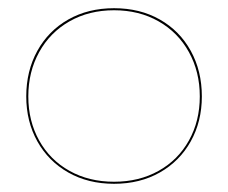

<svg xmlns="http://www.w3.org/2000/svg" viewBox="-20 -779 556 468"><path d="M44 -544Q44 -606 71 -655Q98 -704 146.5 -731.5Q195 -759 258 -759Q321 -759 369.5 -731.5Q418 -704 445 -655Q472 -606 472 -544Q472 -483 445 -434.5Q418 -386 369.5 -358.5Q321 -331 258 -331Q195 -331 146.5 -358.5Q98 -386 71 -434.5Q44 -483 44 -544ZM467 -544Q467 -604 440.5 -652Q414 -700 366.5 -727Q319 -754 258 -754Q197 -754 149.5 -727Q102 -700 75.5 -652Q49 -604 49 -544Q49 -484 75.5 -436.5Q102 -389 149.5 -362.5Q197 -336 258 -336Q319 -336 366.5 -362.5Q414 -389 440.5 -436.5Q467 -484 467 -544Z"/></svg>

Font: Hepta Slab Hairline
Style: Regular
Weight: 400
Designer: Michael LaGattuta
Foundry: Michael LaGattuta
Version: Version 1.100; ttfautohint (v1.8) -l 8 -r 50 -G 200 -x 14 -D